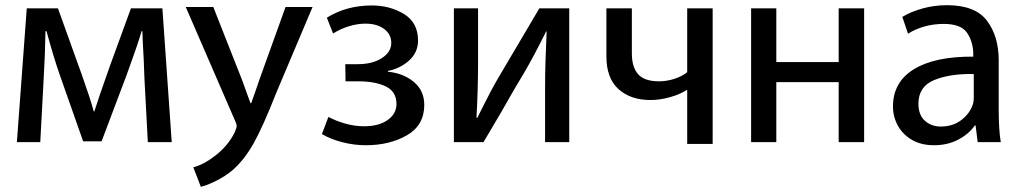

<svg xmlns="http://www.w3.org/2000/svg" viewBox="-20 -519 3936 739"><path d="M83 -487H203L295 -231Q326 -144 341 -90H343Q359 -141 403 -265L484 -487H605L641 28H549L536 -216L533 -293Q529 -362 528 -399H525Q509 -344 468 -232L371 25H300L211 -228Q187 -296 159 -399H155Q154 -319 148 -214L135 28H45Z M801 -492 911 -213 944 -122H947Q957 -149 966 -176Q977 -208 979 -214L1079 -492H1183L1043 -161Q992 -31 956 33Q920 97 874 137Q846 160 812 177Q778 194 753 200L724 125Q765 114 806 82Q858 43 884 -11Q891 -29 891 -33Q891 -42 884 -56L695 -492Z M1357 -272Q1414 -272 1450 -295.5Q1486 -319 1486 -354Q1486 -387 1458.5 -407.5Q1431 -428 1387 -428Q1356 -428 1323 -418Q1290 -408 1262 -390L1238 -451Q1314 -498 1411 -498Q1481 -498 1535 -465Q1589 -432 1589 -363Q1589 -317 1554.5 -286Q1520 -255 1473 -246V-243Q1533 -237 1573 -203.5Q1613 -170 1613 -115Q1613 -37 1546.5 1.5Q1480 40 1388 40Q1343 40 1298 28.5Q1253 17 1219 -3L1244 -69Q1274 -53 1310 -43Q1346 -33 1381 -33Q1438 -33 1472 -57Q1506 -81 1506 -119Q1506 -166 1465.5 -186Q1425 -206 1359 -206H1310L1309 -272Z M1820 -274Q1820 -177 1814 -66L1817 -65L1839 -109Q1869 -170 1900 -223L2056 -487H2171V28H2078V-187Q2078 -271 2084 -398H2082Q2036 -305 1998 -240Q1966 -188 1906 -82L1841 28H1727V-487H1820Z M2412 -313Q2412 -261 2436 -233.5Q2460 -206 2517 -206Q2546 -206 2575.5 -215.5Q2605 -225 2625 -241V-487H2723V35H2625V-173H2624Q2598 -156 2559 -145Q2520 -134 2484 -134Q2407 -134 2360.5 -176Q2314 -218 2314 -302V-487H2412Z M2871 -487H2968V-280H3208V-487H3306V28H3208V-203H2968V28H2871Z M3824 -95Q3824 -19 3832 28H3743L3735 -36H3732Q3709 -3 3668 18.5Q3627 40 3575 40Q3525 40 3489.5 19Q3454 -2 3435.5 -36Q3417 -70 3417 -109Q3417 -203 3497.5 -252.5Q3578 -302 3726 -301V-311Q3726 -356 3703 -391.5Q3680 -427 3612 -427Q3574 -427 3538 -417Q3502 -407 3475 -389L3453 -454Q3486 -474 3531 -486.5Q3576 -499 3625 -499Q3734 -499 3779 -439Q3824 -379 3824 -287ZM3728 -234Q3637 -236 3576 -211Q3515 -186 3515 -120Q3515 -77 3539.5 -54.5Q3564 -32 3601 -32Q3647 -32 3679.5 -56.5Q3712 -81 3724 -116Q3728 -126 3728 -146Z"/></svg>

Font: LINE Seed Sans KR Regular
Style: Regular
Weight: 400
Designer: LINE VX Design & Sandoll Inc & Dalton Maag Ltd
Foundry: Sandoll Inc.
Version: Version 1.000